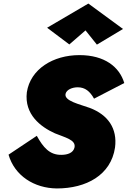

<svg xmlns="http://www.w3.org/2000/svg" viewBox="-20 -1030 719 1080"><path d="M461 -859 525 -779 672 -867 477 -1010 245 -874 370 -780ZM187 -266 28 -160C62 -42 172 29 300 30C465 30 604 -45 627 -200C641 -307 588 -384 485 -423C431 -443 338 -462 349 -503C355 -526 387 -539 417 -539C459 -539 486 -516 509 -475L679 -563C652 -654 568 -720 427 -720C278 -720 151 -641 131 -511C116 -386 209 -316 289 -280C344 -257 409 -244 399 -200C392 -170 360 -159 325 -159C259 -158 223 -201 187 -266Z"/></svg>

Font: Jost* Black
Style: Italic
Weight: 900
Italic angle: -10°
Version: Version 3.7